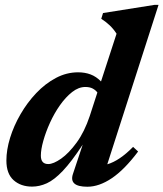

<svg xmlns="http://www.w3.org/2000/svg" viewBox="-20 -732 652 766"><path d="M531 -127.5Q476.5 -55 426 -21Q375.5 13 328.5 13Q254 13 271 -38L310 -155Q265 -86.5 230.5 -50.2Q196 -14 166.8 -0.8Q137.5 12.5 108 12.5Q63 12.5 34.2 -13.2Q5.5 -39 5.5 -91.5Q5.5 -134 20.2 -182Q35 -230 61.8 -276.2Q88.5 -322.5 124.5 -360.5Q160.5 -398.5 203 -421Q245.5 -443.5 291.5 -443.5Q319 -443.5 341.5 -435Q364 -426.5 383 -407L445 -597.5Q432.5 -617 417 -631.5Q401.5 -646 384 -657L391 -680L596 -712.5H612.5L408 -76.5Q456.5 -90.5 511 -146ZM143 -111Q143 -77.5 172.5 -77.5Q193 -77.5 223.8 -99Q254.5 -120.5 285.8 -163.2Q317 -206 338 -269L368.5 -363Q361.5 -372.5 349.8 -378.8Q338 -385 320.5 -385Q293.5 -385 267.8 -364.8Q242 -344.5 219.2 -312.2Q196.5 -280 179.5 -242.5Q162.5 -205 152.8 -170.2Q143 -135.5 143 -111Z"/></svg>

Font: Newsreader Text
Style: Bold Italic
Weight: 700
Italic angle: -17°
Designer: Hugues Gentile
Foundry: Production Type
Version: Version 1.001